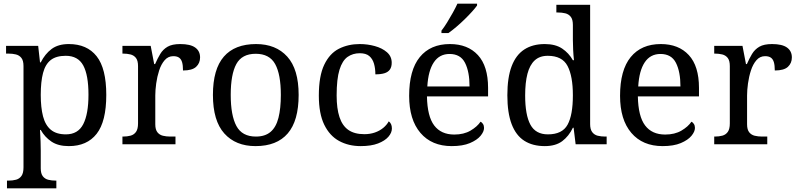

<svg xmlns="http://www.w3.org/2000/svg" viewBox="-20 -786 4349 1046"><path d="M18 240V198H26Q49 198 67.5 193Q86 188 97 172.5Q108 157 108 126V-426Q108 -456 96.5 -470.5Q85 -485 66.5 -489.5Q48 -494 26 -494H13V-536H188L198 -446H202Q225 -492 261 -519Q297 -546 355 -546Q454 -546 506.5 -479.5Q559 -413 559 -269Q559 -124 506.5 -57Q454 10 355 10Q297 10 260.5 -14.5Q224 -39 202 -78H198Q200 -49 201 -16.5Q202 16 202 35V131Q202 160 213.5 174.5Q225 189 243.5 193.5Q262 198 284 198H287V240ZM339 -54Q405 -54 433.5 -109.5Q462 -165 462 -270Q462 -377 433.5 -429.5Q405 -482 338 -482Q286 -482 256.5 -459Q227 -436 214.5 -388.5Q202 -341 202 -269Q202 -200 214.5 -152Q227 -104 257 -79Q287 -54 339 -54Z M647 0V-42H650Q673 -42 691.5 -47Q710 -52 721 -67.5Q732 -83 732 -114V-426Q732 -456 720.5 -470.5Q709 -485 690.5 -489.5Q672 -494 650 -494H647V-536H801L820 -437H825Q838 -467 853 -492Q868 -517 893 -531.5Q918 -546 962 -546Q1017 -546 1043.5 -527Q1070 -508 1070 -473Q1070 -442 1048.5 -422Q1027 -402 977 -402Q977 -430 972 -447Q967 -464 955.5 -472Q944 -480 924 -480Q896 -480 877 -458Q858 -436 847 -402Q836 -368 831 -331.5Q826 -295 826 -266V-109Q826 -80 837.5 -65.5Q849 -51 867.5 -46.5Q886 -42 908 -42H936V0Z M1372 10Q1264 10 1202 -59Q1140 -128 1140 -269Q1140 -409 1199.5 -477.5Q1259 -546 1375 -546Q1483 -546 1545 -477.5Q1607 -409 1607 -269Q1607 -128 1547.5 -59Q1488 10 1372 10ZM1374 -42Q1424 -42 1454 -67.5Q1484 -93 1497 -144Q1510 -195 1510 -269Q1510 -381 1479 -437Q1448 -493 1373 -493Q1298 -493 1267.5 -437Q1237 -381 1237 -269Q1237 -157 1268 -99.5Q1299 -42 1374 -42Z M1945 10Q1879 10 1827.5 -18Q1776 -46 1746.5 -106.5Q1717 -167 1717 -265Q1717 -372 1746.5 -433.5Q1776 -495 1826.5 -520.5Q1877 -546 1940 -546Q1982 -546 2022 -535Q2062 -524 2088 -501.5Q2114 -479 2114 -444Q2114 -421 2104 -407Q2094 -393 2074.5 -387Q2055 -381 2025 -381Q2025 -413 2017.5 -439Q2010 -465 1992 -480.5Q1974 -496 1940 -496Q1902 -496 1873.5 -476Q1845 -456 1829.5 -406Q1814 -356 1814 -266Q1814 -195 1829.5 -148Q1845 -101 1878 -78Q1911 -55 1965 -55Q1996 -55 2022 -64Q2048 -73 2067.5 -89Q2087 -105 2098 -125Q2106 -119 2110.5 -109.5Q2115 -100 2115 -86Q2115 -63 2096 -41Q2077 -19 2039.5 -4.5Q2002 10 1945 10Z M2441 10Q2332 10 2270.5 -62Q2209 -134 2209 -264Q2209 -404 2267 -475Q2325 -546 2431 -546Q2528 -546 2583.5 -486Q2639 -426 2639 -307V-261H2306Q2308 -152 2345.5 -102.5Q2383 -53 2455 -53Q2507 -53 2543.5 -74.5Q2580 -96 2598 -123Q2605 -120 2611 -111Q2617 -102 2617 -89Q2617 -69 2598 -46Q2579 -23 2540 -6.5Q2501 10 2441 10ZM2538 -315Q2538 -395 2513.5 -443.5Q2489 -492 2429 -492Q2374 -492 2343.5 -446.5Q2313 -401 2308 -315ZM2385 -619Q2400 -638 2416 -664Q2432 -690 2447 -717Q2462 -744 2472 -766H2579V-756Q2570 -743 2552 -723Q2534 -703 2511.5 -681Q2489 -659 2466 -639.5Q2443 -620 2423 -606H2385Z M2948 10Q2882 10 2836.5 -19Q2791 -48 2767.5 -109.5Q2744 -171 2744 -267Q2744 -364 2767.5 -425.5Q2791 -487 2836.5 -516.5Q2882 -546 2948 -546Q3006 -546 3042.5 -521.5Q3079 -497 3101 -458H3107Q3104 -483 3102.5 -513.5Q3101 -544 3101 -568V-650Q3101 -680 3089.5 -694.5Q3078 -709 3059.5 -713.5Q3041 -718 3019 -718H3011V-760H3195V-110Q3195 -81 3206.5 -66Q3218 -51 3236.5 -46.5Q3255 -42 3277 -42H3285V0H3116L3105 -90H3101Q3079 -44 3043 -17Q3007 10 2948 10ZM2965 -54Q3043 -54 3072 -106.5Q3101 -159 3101 -267Q3101 -371 3072 -426.5Q3043 -482 2964 -482Q2920 -482 2893 -457Q2866 -432 2853.5 -384Q2841 -336 2841 -266Q2841 -160 2869.5 -107Q2898 -54 2965 -54Z M3590 10Q3481 10 3419.5 -62Q3358 -134 3358 -264Q3358 -404 3416 -475Q3474 -546 3580 -546Q3677 -546 3732.5 -486Q3788 -426 3788 -307V-261H3455Q3457 -152 3494.5 -102.5Q3532 -53 3604 -53Q3656 -53 3692.5 -74.5Q3729 -96 3747 -123Q3754 -120 3760 -111Q3766 -102 3766 -89Q3766 -69 3747 -46Q3728 -23 3689 -6.5Q3650 10 3590 10ZM3687 -315Q3687 -395 3662.5 -443.5Q3638 -492 3578 -492Q3523 -492 3492.5 -446.5Q3462 -401 3457 -315Z M3871 0V-42H3874Q3897 -42 3915.5 -47Q3934 -52 3945 -67.5Q3956 -83 3956 -114V-426Q3956 -456 3944.5 -470.5Q3933 -485 3914.5 -489.5Q3896 -494 3874 -494H3871V-536H4025L4044 -437H4049Q4062 -467 4077 -492Q4092 -517 4117 -531.5Q4142 -546 4186 -546Q4241 -546 4267.5 -527Q4294 -508 4294 -473Q4294 -442 4272.5 -422Q4251 -402 4201 -402Q4201 -430 4196 -447Q4191 -464 4179.5 -472Q4168 -480 4148 -480Q4120 -480 4101 -458Q4082 -436 4071 -402Q4060 -368 4055 -331.5Q4050 -295 4050 -266V-109Q4050 -80 4061.5 -65.5Q4073 -51 4091.5 -46.5Q4110 -42 4132 -42H4160V0Z"/></svg>

Font: Noto Serif Khmer
Style: Regular
Weight: 400
Designer: Danh Hong and the Monotype Design Team
Foundry: Monotype Imaging Inc.
Version: Version 2.003